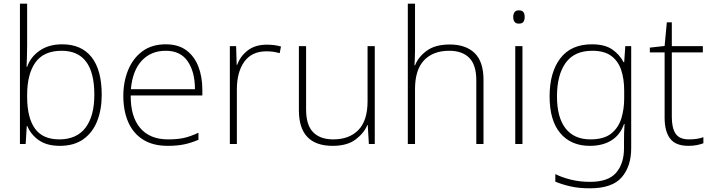

<svg xmlns="http://www.w3.org/2000/svg" viewBox="-20 -873 3857 1040"><path d="M127 -628Q127 -602 126 -568Q125 -534 124 -511H127Q145 -564 194.5 -598.5Q244 -633 317 -633Q421 -633 476 -563.5Q531 -494 531 -359Q531 -280 506.5 -217.5Q482 -155 431.5 -119Q381 -83 304 -83Q234 -83 190.5 -113.5Q147 -144 128 -190H125L119 -93H88V-853H127ZM314 -598Q217 -598 172 -535Q127 -472 127 -358V-349Q127 -236 169 -177Q211 -118 301 -118Q395 -118 443 -181Q491 -244 491 -360Q491 -598 314 -598Z M878 -633Q946 -633 989.5 -600.5Q1033 -568 1054.5 -512.5Q1076 -457 1076 -387V-356H688Q687 -241 739.5 -179.5Q792 -118 890 -118Q939 -118 974.5 -125.5Q1010 -133 1055 -154V-116Q1016 -99 977.5 -91Q939 -83 889 -83Q808 -83 754.5 -117Q701 -151 674.5 -212Q648 -273 648 -353Q648 -430 674 -493.5Q700 -557 751 -595Q802 -633 878 -633ZM878 -598Q798 -598 748 -544.5Q698 -491 689 -390H1036Q1036 -483 997 -540.5Q958 -598 878 -598Z M1425 -631Q1447 -631 1466 -628.5Q1485 -626 1502 -621L1495 -585Q1477 -590 1460.5 -592.5Q1444 -595 1423 -595Q1344 -595 1303.5 -539Q1263 -483 1263 -388V-93H1225V-623H1259L1262 -522H1265Q1281 -568 1321.5 -599.5Q1362 -631 1425 -631Z M2010 -623V-93H1978L1972 -196H1970Q1951 -151 1905.5 -117Q1860 -83 1782 -83Q1599 -83 1599 -276V-623H1638V-280Q1638 -196 1676 -157Q1714 -118 1785 -118Q1872 -118 1921.5 -169Q1971 -220 1971 -325V-623Z M2228 -597Q2228 -575 2227 -557.5Q2226 -540 2225 -519H2228Q2246 -565 2292 -598.5Q2338 -632 2416 -632Q2503 -632 2551 -585.5Q2599 -539 2599 -440V-93H2560V-438Q2560 -521 2522 -559.5Q2484 -598 2413 -598Q2326 -598 2277 -546.5Q2228 -495 2228 -390V-93H2189V-853H2228Z M2790 -817Q2809 -817 2815.5 -807Q2822 -797 2822 -781Q2822 -765 2815.5 -755Q2809 -745 2790 -745Q2774 -745 2767 -755Q2760 -765 2760 -781Q2760 -797 2767 -807Q2774 -817 2790 -817ZM2810 -623V-93H2771V-623Z M3186 -633Q3255 -633 3295 -606Q3335 -579 3358 -536H3361L3367 -623H3399V-71Q3399 28 3347.5 87.5Q3296 147 3175 147Q3115 147 3069.5 136.5Q3024 126 2988 111V70Q3024 88 3072 100Q3120 112 3176 112Q3275 112 3317.5 62.5Q3360 13 3360 -70V-108Q3360 -133 3360.5 -154.5Q3361 -176 3363 -201H3360Q3340 -143 3292.5 -113Q3245 -83 3175 -83Q3073 -83 3015 -151.5Q2957 -220 2957 -351Q2957 -481 3015 -557Q3073 -633 3186 -633ZM3188 -598Q3091 -598 3044 -532.5Q2997 -467 2997 -351Q2997 -237 3043.5 -177.5Q3090 -118 3178 -118Q3251 -118 3290.5 -149.5Q3330 -181 3345.5 -231.5Q3361 -282 3361 -339V-382Q3361 -446 3344.5 -494.5Q3328 -543 3290.5 -570.5Q3253 -598 3188 -598Z M3712 -118Q3735 -118 3754.5 -121Q3774 -124 3790 -130V-97Q3774 -91 3754 -87Q3734 -83 3709 -83Q3640 -83 3610 -122Q3580 -161 3580 -236V-589H3500V-615L3580 -624L3592 -752H3619V-623H3787V-589H3619V-239Q3619 -180 3639.5 -149Q3660 -118 3712 -118Z"/></svg>

Font: Noto Sans Telugu UI ExtraLight
Style: Regular
Weight: 200
Designer: Jelle Bosma - Monotype Design Team
Foundry: Monotype Imaging Inc.
Version: Version 2.005; ttfautohint (v1.8.4.7-5d5b)